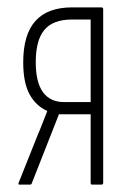

<svg xmlns="http://www.w3.org/2000/svg" viewBox="-20 -501 355 521"><path d="M33 0Q28 0 31 -6L82 -134Q89 -150 95.5 -167Q102 -184 108 -199V-200Q77 -214 60 -245.5Q43 -277 43 -332Q43 -407 76 -444Q109 -481 176 -481H255Q260 -481 260 -476V-5Q260 0 255 0H230Q226 0 226 -5V-191H140L66 -3Q65 0 61 0ZM154 -224H226V-448H175Q124 -448 100.5 -420Q77 -392 77 -332Q77 -278 96.5 -251Q116 -224 154 -224Z"/></svg>

Font: Sofia Sans Extra Condensed ExtraLight
Style: Regular
Weight: 250
Designer: Botio Nikoltchev, Ani Petrova
Foundry: lettersoup
Version: Version 4.101